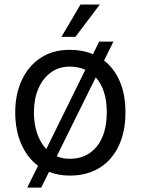

<svg xmlns="http://www.w3.org/2000/svg" viewBox="-20 -776 631 861"><path d="M292.6 11.4Q242.2 11.4 199.9 -5.3L164.8 65.3H102.3L150.6 -32.7Q101.6 -69.2 74.9 -131.2Q48.3 -193.2 48.3 -272.7Q48.3 -353.7 77.8 -416.9Q107.2 -480.1 161.9 -516.3Q216.6 -552.6 292.6 -552.6Q350.1 -552.6 397 -533L424.7 -589.5H488.6L446.7 -504.6Q492.5 -469.1 517.6 -410.2Q542.6 -351.2 542.6 -272.7Q542.6 -185.4 512.4 -121.6Q482.2 -57.9 426.1 -23.3Q370 11.4 292.6 11.4ZM132.1 -272.7Q132.1 -221.9 146.1 -179.2Q160.2 -136.4 187.5 -107.6L362.6 -463.1Q331.3 -477.3 292.6 -477.3Q243.6 -477.3 207.6 -450.6Q171.5 -424 151.8 -377.8Q132.1 -331.7 132.1 -272.7ZM292.6 -63.9Q369.3 -63.9 414.1 -119.3Q458.8 -174.7 458.8 -272.7Q458.8 -374.3 409.4 -429L234.4 -75.3Q261 -63.9 292.6 -63.9ZM255.7 -610.8 340.9 -755.7H427.6L318.2 -610.8Z"/></svg>

Font: Inter UI
Style: Regular
Weight: 400
Designer: Rasmus Andersson
Foundry: rsms
Version: Version 2.2